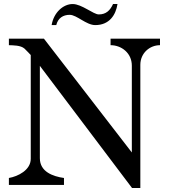

<svg xmlns="http://www.w3.org/2000/svg" viewBox="-20 -913 855 948"><path d="M23.9 -34.2V0H295.9V-34.2C241.2 -42 176.8 -64.9 176.8 -131.8V-587.9L631.8 15.1H672.9V-592.8C672.9 -650.9 719.2 -689.9 770 -689.9V-722.2H525.9V-689.9C580.1 -689.9 630.9 -650.9 630.9 -588.9V-160.2L196.8 -722.2H23.9V-689.9C44.9 -689 82 -689.9 101.1 -672.9C109.9 -664.1 131.8 -642.1 131.8 -641.1V-128.9C131.8 -73.2 68.8 -42 23.9 -34.2ZM234.9 -789.1C235.8 -789.1 256.8 -789.1 257.8 -789.1C266.1 -823.2 291 -839.8 324.2 -839.8C358.9 -839.8 405.8 -789.1 450.2 -789.1C520 -789.1 551.8 -838.9 560.1 -893.1H538.1C523.9 -861.8 503.9 -841.8 467.8 -841.8C440.9 -841.8 383.8 -893.1 338.9 -893.1C292 -893.1 245.1 -851.1 234.9 -789.1Z"/></svg>

Font: MusGlyphs-Text
Style: Regular
Weight: 400
Version: Version 2.1.1